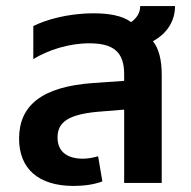

<svg xmlns="http://www.w3.org/2000/svg" viewBox="-20 -604 631 634"><path d="M318 -5 304 -88C290 -84 272 -80 254 -80C202 -80 170 -103 170 -150C170 -199 203 -226 304 -235L390 -242V0H514V-358C514 -405 505 -443 485 -468C533 -494 558 -536 558 -584H443C443 -561 431 -544 413 -531C383 -553 339 -560 289 -560C200 -560 128 -537 90 -518V-409C140 -439 207 -461 275 -461C355 -461 390 -432 390 -359V-337L289 -330C117 -318 43 -255 43 -146C43 -47 107 10 223 10C258 10 292 5 318 -5Z"/></svg>

Font: Noto Sans Thai Semi
Style: Regular
Weight: 600
Designer: Monotype Design Team
Foundry: Monotype Imaging Inc.
Version: Version 1.901